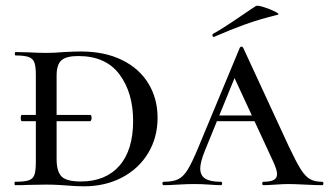

<svg xmlns="http://www.w3.org/2000/svg" viewBox="-20 -651 1157 675"><path d="M53 -236Q53 -247 57 -247H297Q302 -247 302 -236Q302 -232 300.5 -228.5Q299 -225 297 -225H57Q53 -225 53 -236ZM213 1Q201 0 183 -1Q165 -2 142 -2L80 -1Q63 0 33 0Q31 0 31 -6Q31 -12 33 -12Q66 -12 81 -17Q96 -22 101 -36.5Q106 -51 106 -81V-387Q106 -417 101 -431Q96 -445 81 -450.5Q66 -456 35 -456Q32 -456 32 -462Q32 -468 35 -468L80 -467Q118 -465 142 -465Q173 -465 204 -468Q244 -470 264 -470Q348 -470 409 -440Q470 -410 502 -357Q534 -304 534 -237Q534 -168 501 -113Q468 -58 409 -27Q350 4 275 4Q248 4 213 1ZM448 -226Q448 -325 400 -389.5Q352 -454 255 -454Q213 -454 196 -439Q179 -424 179 -385V-92Q179 -49 196 -31Q213 -13 264 -13Q351 -13 399.5 -68Q448 -123 448 -226Z M742 -245H925L932 -225H727ZM1112 0Q1092 0 1052 -2Q1012 -4 994 -4Q978 -4 948 -2Q920 0 906 0Q902 0 902 -6Q902 -12 906 -12Q931 -12 942.5 -18.5Q954 -25 954 -39Q954 -54 940 -84L796 -395L828 -434L701 -123Q684 -81 684 -59Q684 -34 701.5 -23Q719 -12 756 -12Q761 -12 761 -6Q761 0 756 0Q742 0 716 -2Q688 -4 664 -4Q639 -4 605 -2Q575 0 556 0Q551 0 551 -6Q551 -12 556 -12Q587 -12 605.5 -20.5Q624 -29 639.5 -54Q655 -79 677 -132L823 -483Q825 -487 829 -487Q833 -487 835 -483L995 -137Q1021 -82 1037 -56.5Q1053 -31 1069.5 -21.5Q1086 -12 1112 -12Q1117 -12 1117 -6Q1117 0 1112 0ZM732 -521Q728 -521 727 -525.5Q726 -530 729 -532Q765 -552 832 -598Q864 -620 880 -630Q885 -633 907.5 -626Q930 -619 947.5 -610Q965 -601 956 -599Q894 -584 842.5 -565.5Q791 -547 734 -522Z"/></svg>

Font: Cormorant SC Medium
Style: Regular
Weight: 500
Designer: Christian Thalmann (Catharsis Fonts)
Foundry: Catharsis Fonts
Version: Version 4.000